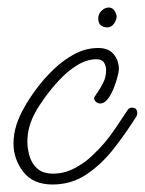

<svg xmlns="http://www.w3.org/2000/svg" viewBox="-20 -482 386 512"><path d="M120 10Q68 10 42 -24Q16 -58 16 -99Q16 -125 24 -149.5Q32 -174 45 -196Q57 -218 77 -245Q97 -272 123 -297Q149 -322 179 -338Q209 -354 242 -354Q270 -354 283.5 -337Q297 -320 297 -298Q297 -291 293 -276Q289 -261 282.5 -245Q276 -229 267 -217.5Q258 -206 247 -206Q241 -206 236 -210.5Q231 -215 231 -220Q231 -223 239 -234Q247 -245 255 -261Q263 -277 263 -295Q263 -306 257.5 -315Q252 -324 237 -324Q212 -324 186.5 -308.5Q161 -293 139 -269.5Q117 -246 100 -222.5Q83 -199 74 -182Q64 -164 58.5 -144.5Q53 -125 53 -105Q53 -85 59 -65Q65 -45 80 -32Q95 -19 122 -19Q152 -19 180 -34Q208 -49 227 -68Q247 -87 259.5 -102Q272 -117 285.5 -136.5Q299 -156 320 -188Q324 -195 332 -195Q346 -195 346 -180Q346 -175 344 -172Q317 -129 284.5 -87Q252 -45 211.5 -17.5Q171 10 120 10ZM266 -409Q256 -409 249 -414.5Q242 -420 242 -433Q242 -445 251 -453.5Q260 -462 270 -462Q279 -462 284.5 -454.5Q290 -447 291 -439Q291 -429 284 -419Q277 -409 266 -409Z"/></svg>

Font: Ms Madi
Style: Regular
Weight: 400
Designer: Robert E. Leuschke
Foundry: Robert E. Leuschke
Version: Version 1.010; ttfautohint (v1.8.3)